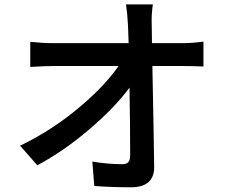

<svg xmlns="http://www.w3.org/2000/svg" viewBox="-20 -795 1017 852"><path d="M658.2 -775.4Q651.4 -727.5 653.3 -683.6Q653.3 -673.8 653.8 -646.5Q654.3 -619.1 654.3 -603.5H789.1Q833 -603.5 882.8 -610.4V-500Q828.1 -502 793.9 -502H656.2Q663.1 -154.3 664.1 -54.7Q665 -10.7 639.2 12.7Q613.3 36.1 562.5 36.1Q477.5 36.1 398.4 30.3L389.6 -78.1Q457 -66.4 522.5 -66.4Q542 -66.4 549.8 -75.7Q557.6 -85 557.6 -106.4Q557.6 -236.3 554.7 -406.2Q489.3 -317.4 376 -220.7Q262.7 -124 145.5 -61.5L69.3 -148.4Q207 -214.8 325.2 -313Q443.4 -411.1 505.9 -502H217.8Q180.7 -502 114.3 -498V-609.4Q170.9 -603.5 214.8 -603.5H550.8Q548.8 -652.3 547.9 -683.6Q544.9 -739.3 539.1 -775.4Z"/></svg>

Font: Min Sans SemiBold
Style: Regular
Weight: 600
Designer: Jinseong-Kim, NotoSansCJK, Nunito
Foundry: Jinseong-Kim
Version: Version 1.400;Glyphs 3.1.2 (3151)